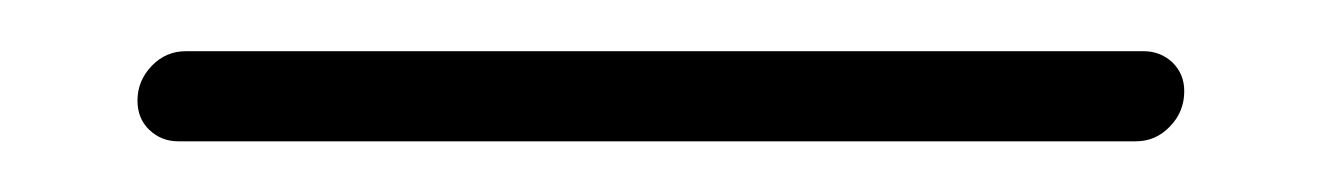

<svg xmlns="http://www.w3.org/2000/svg" viewBox="-20 -20 519 75"><path d="M442.6 15.6Q442.6 23.7 437 29.4Q431.5 35.2 423.7 35.2H49.6Q43 35.2 38.3 30.7Q33.7 26.3 33.7 19.3Q33.7 11.5 39.3 5.7Q44.8 0 52.6 0H426.7Q433.3 0 438 4.4Q442.6 8.9 442.6 15.6Z"/></svg>

Font: 26F Galaxy Sans Light
Style: Italic
Weight: 300
Italic angle: -5°
Designer: C₂₉H₂₅N₃O₅
Version: Version 1.200